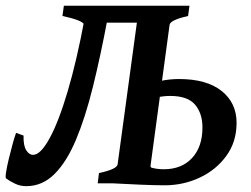

<svg xmlns="http://www.w3.org/2000/svg" viewBox="-22 -635 871 665"><path d="M350.6 -570.8Q326.2 -440.9 299.8 -334.2Q273.4 -227.5 241 -150.6Q208.5 -73.7 166.5 -32Q124.5 9.8 68.4 9.8Q47.9 9.8 29.1 0.7Q10.3 -8.3 -1 -17.1Q-3.9 -19.5 -1 -38.6Q2 -57.6 8.3 -84Q14.6 -110.4 21.5 -135.5Q28.3 -160.6 33.7 -174.8L59.6 -165.5Q58.6 -130.9 68.8 -114.7Q79.1 -98.6 92.3 -98.6Q118.2 -98.6 149.4 -155.3Q180.7 -211.9 212.4 -318.6Q244.1 -425.3 272 -575.7ZM629.4 -579.6Q568.4 -565.9 565.4 -549.3L499.5 -62Q498 -55.2 508.5 -48.1Q519 -41 565.4 -32.2L561 0H316.4L320.8 -35.6Q382.3 -48.8 385.3 -65.4L452.1 -556.6H340.8L297.4 -536.6L268.6 -550.8Q265.6 -558.1 246.1 -565.4Q226.6 -572.8 194.3 -579.6L199.2 -615.2H634.3ZM547.9 6.8Q515.1 6.8 463.9 4.6Q412.6 2.4 368.7 0L476.1 -66.4Q502.9 -48.8 545.4 -48.8Q606.9 -48.8 643.1 -87.6Q679.2 -126.5 679.2 -193.4Q679.2 -242.2 653.6 -272.5Q627.9 -302.7 567.9 -302.7Q546.9 -302.7 521.7 -298.3Q496.6 -293.9 477.1 -288.1L478.5 -340.8Q502.4 -347.7 533.7 -354.5Q564.9 -361.3 598.1 -361.3Q693.4 -361.3 745.4 -320.1Q797.4 -278.8 797.4 -209.5Q797.4 -144 762.2 -95.5Q727.1 -46.9 670.2 -20Q613.3 6.8 547.9 6.8Z"/></svg>

Font: Gentium Plus
Style: Bold Italic
Weight: 700
Italic angle: -8°
Designer: Victor Gaultney, Annie Olsen, Iska Routamaa, Becca Hirsbrunner
Foundry: SIL International
Version: Version 6.101